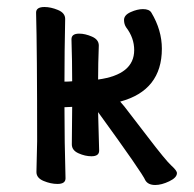

<svg xmlns="http://www.w3.org/2000/svg" viewBox="-20 -509 554 548"><path d="M423 19Q403 19 395 6Q387 -14 260 -189L263 -79Q263 -63 241 -63Q223 -63 204 -71.5Q185 -80 185 -97L186 -204L164 -203Q164 -105 167 0Q167 16 144 16Q125 16 104.5 7.5Q84 -1 84 -18L86 -106Q86 -366 83 -473Q83 -489 107 -489Q125 -489 145.5 -480.5Q166 -472 166 -455Q164 -362 164 -276Q176 -276 186 -277Q186 -334 184 -397Q184 -413 206 -413Q223 -413 242.5 -404.5Q262 -396 262 -379Q260 -327 260 -282Q363 -296 363 -366Q363 -401 340 -431Q334 -440 334 -452Q334 -466 353 -474.5Q372 -483 388 -483Q406 -483 412 -473Q442 -423 442 -370Q442 -251 323 -219Q326 -216 335 -205Q347 -190 400 -120.5Q453 -51 469 -36.5Q485 -22 485 -15Q485 -2 463 8.5Q441 19 423 19Z"/></svg>

Font: LXGW WenKai Lite Medium
Style: Regular
Weight: 500
Designer: LXGW / Fontworks Inc.
Foundry: LXGW / Fontworks Inc.
Version: Version 1.511; March 25, 2025